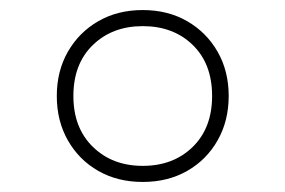

<svg xmlns="http://www.w3.org/2000/svg" viewBox="-20 -768 568 382"><path d="M264 -406Q214 -406 175.5 -428Q137 -450 115 -488.8Q93 -527.5 93 -577Q93 -626.5 115 -665Q137 -703.5 175.5 -725.8Q214 -748 264 -748Q314 -748 352.5 -725.8Q391 -703.5 413 -665Q435 -626.5 435 -577Q435 -527.5 413 -488.8Q391 -450 352.5 -428Q314 -406 264 -406ZM264 -438Q325 -438 363.5 -475.8Q402 -513.5 402 -577Q402 -641 363.5 -678.5Q325 -716 264 -716Q203.5 -716 164.8 -678.5Q126 -641 126 -577Q126 -513.5 164.8 -475.8Q203.5 -438 264 -438Z"/></svg>

Font: Encode Sans Expanded Thin
Style: Regular
Weight: 100
Width: 7
Designer: Multiple Designers
Foundry: Impallari Type
Version: Version 3.000; ttfautohint (v1.8.3) -l 8 -r 50 -G 200 -x 14 